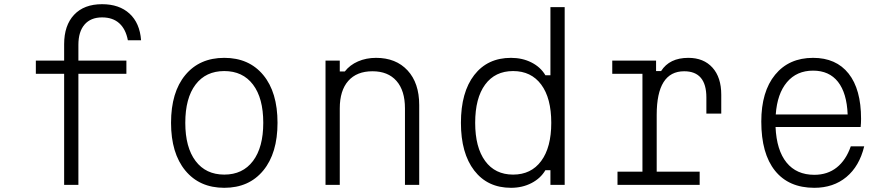

<svg xmlns="http://www.w3.org/2000/svg" viewBox="-20 -882 4240 916"><path d="M354 0H286V-530H151V-593H286V-671Q286 -761 333.5 -811.5Q381 -862 467 -862Q549 -862 598 -817Q647 -772 653 -690H590Q580 -743 549 -771Q518 -799 467 -799Q413 -799 383.5 -765Q354 -731 354 -668V-593H583V-530H354Z M1050 14Q932 14 864 -68.5Q796 -151 796 -296Q796 -442 864 -524Q932 -606 1050 -606Q1168 -606 1236 -524Q1304 -442 1304 -296Q1304 -151 1236 -68.5Q1168 14 1050 14ZM1050 -49Q1138 -49 1187 -114Q1236 -179 1236 -296Q1236 -414 1187 -478.5Q1138 -543 1050 -543Q962 -543 913 -478.5Q864 -414 864 -296Q864 -179 913 -114Q962 -49 1050 -49Z M1533 0V-593H1601V-541H1625Q1649 -572 1688 -589Q1727 -606 1774 -606Q1869 -606 1924.5 -546Q1980 -486 1980 -381V0H1912V-365Q1912 -450 1871.5 -496Q1831 -542 1757 -542Q1682 -542 1641.5 -496Q1601 -450 1601 -365V0Z M2418 14Q2306 14 2242.5 -68.5Q2179 -151 2179 -296Q2179 -442 2242.5 -524Q2306 -606 2418 -606Q2472 -606 2515.5 -584Q2559 -562 2582 -523H2606V-848H2674V0H2606V-70H2582Q2559 -31 2515.5 -8.5Q2472 14 2418 14ZM2428 -49Q2514 -49 2562 -114Q2610 -179 2610 -296Q2610 -414 2562 -478.5Q2514 -543 2428 -543Q2342 -543 2294.5 -478.5Q2247 -414 2247 -296Q2247 -179 2294.5 -114Q2342 -49 2428 -49Z M2901 -593H3110V-543H3134Q3174 -606 3264 -606Q3337 -606 3379 -559.5Q3421 -513 3421 -430V-340H3350V-417Q3350 -542 3244 -542Q3113 -542 3113 -334V-63H3318V0H2926V-63H3045V-530H2901Z M4103 -184Q4080 -89 4018 -37.5Q3956 14 3865 14Q3743 14 3677.5 -67.5Q3612 -149 3612 -302Q3612 -445 3678 -525.5Q3744 -606 3859 -606Q3969 -606 4028.5 -531Q4088 -456 4088 -315Q4088 -305 4087.5 -295Q4087 -285 4086 -276H3680Q3685 -165 3732.5 -106.5Q3780 -48 3865 -48Q3928 -48 3972 -83Q4016 -118 4039 -184ZM3859 -545Q3781 -545 3734.5 -490Q3688 -435 3681 -336H4024Q4020 -438 3978 -491.5Q3936 -545 3859 -545Z"/></svg>

Font: Martian Mono ExtraLight
Style: Regular
Weight: 200
Monospace: yes
Designer: Roman Shamin
Foundry: Evil Martians
Version: Version 1.000; ttfautohint (v1.8.4.7-5d5b)